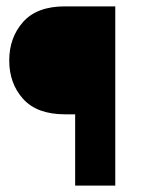

<svg xmlns="http://www.w3.org/2000/svg" viewBox="-20 -583 475 603"><path d="M342 -563V0H216V-224H184Q96 -224 52.5 -272.5Q9 -321 9 -393Q9 -465 52.5 -514Q96 -563 184 -563Z"/></svg>

Font: Arya
Style: Bold
Weight: 700
Designer: Eduardo Rodriguez Tunni, Modular Infotech
Foundry: Eduardo Rodriguez Tunni, Modular Infotech
Version: Version 1.002